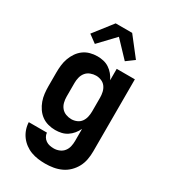

<svg xmlns="http://www.w3.org/2000/svg" viewBox="-234 -876 1068 1210"><g transform="rotate(30 300.0 -271.0)"><path d="M296 223Q270 223 244 219.5Q218 216 193.5 207Q169 198 147.5 182Q126 166 110.5 145Q95 124 86.5 99Q78 74 77 48H209Q210 63 218 76.5Q226 90 238.5 98.5Q251 107 266 110Q281 113 296 113Q316 113 335.5 105Q355 97 367.5 81Q380 65 384.5 45Q389 25 389 5V-83Q379 -62 364.5 -44.5Q350 -27 331 -14.5Q312 -2 290 3Q268 8 245 8Q219 8 193 1Q167 -6 146 -21.5Q125 -37 110 -59Q95 -81 86 -106Q77 -131 74 -157.5Q71 -184 71 -210V-310Q71 -336 74 -362.5Q77 -389 86 -414Q95 -439 110 -461Q125 -483 146 -498.5Q167 -514 193 -521Q219 -528 245 -528Q268 -528 290 -523Q312 -518 331 -505.5Q350 -493 364.5 -475.5Q379 -458 389 -437V-520H521V5Q521 35 515.5 64.5Q510 94 496 120Q482 146 460.5 167Q439 188 412 200.5Q385 213 355.5 218Q326 223 296 223ZM299 -102Q319 -102 338 -110Q357 -118 368.5 -134Q380 -150 384.5 -170Q389 -190 389 -210V-310Q389 -330 384.5 -350Q380 -370 368.5 -386Q357 -402 338 -410Q319 -418 299 -418Q279 -418 259 -410.5Q239 -403 226 -387Q213 -371 208 -350.5Q203 -330 203 -310V-210Q203 -190 208 -169.5Q213 -149 226 -133Q239 -117 259 -109.5Q279 -102 299 -102ZM191 -587 134 -629 240 -765H360L466 -629L409 -587L300 -702Z"/></g></svg>

Font: Iosevka Aile Extrabold
Style: Regular
Weight: 800
Designer: Belleve Invis
Foundry: Belleve Invis
Version: Version 27.3.5; ttfautohint (v1.8.4)